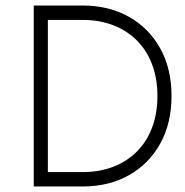

<svg xmlns="http://www.w3.org/2000/svg" viewBox="-20 -697 668 694"><path d="M102 -677V-23H153V-677ZM279 -23Q374 -23 446.5 -64Q519 -105 559.5 -178.5Q600 -252 600 -350Q600 -448 559.5 -521.5Q519 -595 446.5 -636Q374 -677 279 -677H130V-625H279Q340 -625 390 -605.5Q440 -586 475.5 -550Q511 -514 530 -463.5Q549 -413 549 -350Q549 -287 530 -236.5Q511 -186 475.5 -150Q440 -114 390 -94.5Q340 -75 279 -75H130V-23Z"/></svg>

Font: SpinnyJost
Style: Regular
Weight: 300
Version: Version 3.710